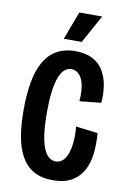

<svg xmlns="http://www.w3.org/2000/svg" viewBox="-96 -931 669 1002"><g transform="rotate(10 238.0 -430.0)"><path d="M255 13Q195 13 154 -10.5Q113 -34 88.5 -78Q64 -122 53.5 -183.5Q43 -245 43 -322Q43 -402 54 -466.5Q65 -531 90.5 -577Q116 -623 157.5 -647Q199 -671 257 -671Q310 -671 346.5 -652.5Q383 -634 404 -600.5Q425 -567 432.5 -523Q440 -479 436 -429L322 -417Q326 -471 318 -506Q310 -541 292.5 -558Q275 -575 253 -575Q231 -575 214.5 -559.5Q198 -544 187 -513.5Q176 -483 170.5 -437Q165 -391 165 -330Q165 -239 176.5 -185.5Q188 -132 208 -109Q228 -86 253 -86Q283 -86 301.5 -112.5Q320 -139 326.5 -184Q333 -229 328 -284L444 -270Q449 -211 443 -160Q437 -109 415.5 -70Q394 -31 355 -9Q316 13 255 13ZM280 -724H185L241 -873H362Z"/></g></svg>

Font: Bricolage Grotesque 24pt Condensed SemiBold
Style: Regular
Weight: 600
Width: 3
Designer: Mathieu Triay
Foundry: Atelier Triay
Version: Version 1.001;gftools[0.9.33.dev8+g029e19f]